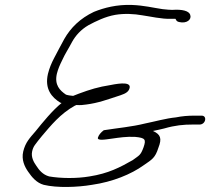

<svg xmlns="http://www.w3.org/2000/svg" viewBox="-20 -723 850 777"><path d="M225 -307C226 -307 228 -307 229 -306C192 -276 153 -228 124 -192C100 -164 83 -147 74 -110C66 -76 80 -48 94 -28C109 -6 128 17 157 25C211 38 293 35 352 25C436 13 511 -18 561 -54C596 -78 608 -84 621 -125C636 -163 630 -179 599 -193C616 -196 630 -200 644 -203C689 -216 723 -219 760 -219H788C799 -219 808 -227 810 -237C812 -247 807 -255 796 -255H768C740 -255 717 -253 692 -248C651 -244 606 -231 566 -223C514 -210 457 -205 400 -196C388 -187 380 -177 377 -168C369 -151 409 -159 433 -162C461 -166 493 -171 527 -169C568 -165 572 -159 561 -127C549 -94 544 -95 517 -75C466 -46 419 -21 342 -9C289 0 226 -1 179 -9C153 -16 138 -35 127 -52C117 -66 105 -87 110 -110C112 -120 116 -129 121 -136C127 -145 138 -158 150 -173C185 -214 224 -263 284 -296C285 -296 288 -297 289 -298C305 -297 317 -298 329 -300C377 -306 417 -321 454 -333C472 -339 495 -345 502 -360C518 -393 468 -387 428 -379C377 -371 345 -361 299 -344L276 -335C266 -336 256 -337 247 -340C222 -357 200 -379 210 -424C215 -444 222 -460 231 -478C243 -505 258 -527 272 -554C286 -579 307 -603 338 -621C368 -637 406 -656 447 -663C483 -669 523 -667 556 -661C585 -657 637 -645 671 -647H690C694 -641 693 -637 704 -634C737 -626 756 -645 750 -662C746 -679 717 -686 677 -683C669 -683 656 -684 638 -686C597 -692 564 -701 513 -703C453 -705 402 -692 360 -675C305 -649 266 -611 240 -565C232 -550 225 -537 219 -526L199 -488C188 -467 180 -448 174 -424C160 -363 189 -329 225 -307Z"/></svg>

Font: Stray Cat
Style: SuExtObl
Weight: 400
Version: Version 1.0